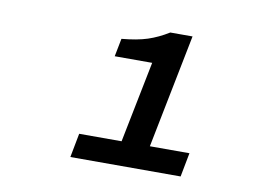

<svg xmlns="http://www.w3.org/2000/svg" viewBox="-52 -847 705 535"><g transform="rotate(10 300.0 -580.0)"><path d="M176 -385 189 -453H309L355 -683H249L259 -734Q303 -738 332 -747.5Q361 -757 390 -775H453L389 -453H501L488 -385Z"/></g></svg>

Font: Source Code Pro Semibold
Style: Italic
Weight: 600
Italic angle: -11°
Monospace: yes
Designer: Paul D. Hunt, Teo Tuominen
Foundry: Adobe Systems Incorporated
Version: Version 1.050;PS 1.000;hotconv 16.6.51;makeotf.lib2.5.65220